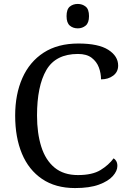

<svg xmlns="http://www.w3.org/2000/svg" viewBox="-20 -945 654 975"><path d="M361 10Q262 10 194 -36Q126 -82 91.5 -164.5Q57 -247 57 -358Q57 -466 93.5 -548.5Q130 -631 201.5 -677.5Q273 -724 378 -724Q480 -724 530 -692Q580 -660 580 -612Q580 -580 555 -561Q530 -542 493 -542Q493 -573 482 -602.5Q471 -632 445.5 -651.5Q420 -671 376 -671Q263 -671 215.5 -589.5Q168 -508 168 -358Q168 -269 189.5 -200.5Q211 -132 257 -94Q303 -56 376 -56Q449 -56 490.5 -81.5Q532 -107 557 -141Q565 -136 570.5 -126.5Q576 -117 576 -102Q576 -77 553 -51Q530 -25 482.5 -7.5Q435 10 361 10ZM375 -801Q351 -801 334.5 -815Q318 -829 318 -863Q318 -898 334.5 -911.5Q351 -925 375 -925Q398 -925 415 -911.5Q432 -898 432 -863Q432 -829 415 -815Q398 -801 375 -801Z"/></svg>

Font: Noto Serif Oriya
Style: Regular
Weight: 400
Designer: David Williams
Foundry: Google LLC, David Williams
Version: Version 1.051; ttfautohint (v1.8.4.7-5d5b)